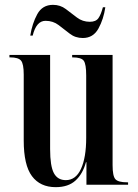

<svg xmlns="http://www.w3.org/2000/svg" viewBox="-20 -763 570 793"><path d="M210 10Q262 10 292 -17.5Q322 -45 335 -93H337V0H509V-10H505Q468 -10 456.5 -23Q445 -36 445 -81V-536H278V-526H280Q316 -526 326 -512Q336 -498 336 -451V-194Q336 -112 314.5 -65.5Q293 -19 252 -19Q218 -19 202.5 -48Q187 -77 187 -147V-536H19V-526H22Q56 -526 67 -512.5Q78 -499 78 -455V-183Q78 -81 112 -35.5Q146 10 210 10ZM322 -606Q365 -606 386.5 -645Q408 -684 415 -733H405Q397 -703 386.5 -688Q376 -673 351 -673Q321 -673 298 -690.5Q275 -708 252 -725.5Q229 -743 199 -743Q155 -743 134 -704.5Q113 -666 105 -616H115Q130 -677 168 -677Q199 -677 222 -659.5Q245 -642 268 -624Q291 -606 322 -606Z"/></svg>

Font: Noto Serif Display Condensed Semi
Style: Regular
Weight: 600
Width: 3
Designer: Monotype Design Team
Foundry: Monotype Imaging Inc.
Version: Version 1.900